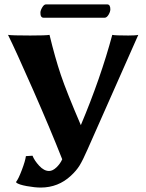

<svg xmlns="http://www.w3.org/2000/svg" viewBox="-20 -805 660 865"><path d="M451.2 -725.1H176.8Q161.6 -725.1 162.1 -748Q162.1 -757.8 170.2 -771.5Q178.2 -785.2 187 -785.2H462.9Q477.1 -785.2 477.1 -763.2Q477.1 -752 469 -738.5Q460.9 -725.1 451.2 -725.1ZM260.3 -87.4Q207.5 -221.7 128.9 -400.4Q50.3 -579.1 16.1 -647.9Q33.2 -645 116.2 -645Q186 -645 203.1 -647.9Q228 -544.9 253.9 -468Q279.8 -391.1 344.2 -241.2Q434.1 -455.1 485.8 -647.9Q498 -645 558.1 -645Q591.3 -645 603 -647.9L374 -130.9Q353 -83 338.6 -59.6Q324.2 -36.1 299.3 -13.2Q242.7 39.6 164.1 40Q136.7 40 100.6 33.4Q64.5 26.9 53.2 17.6L52.7 14.2Q63 1.5 78.4 -39.1Q93.8 -79.6 96.7 -101.6L126.5 -103.5Q134.8 -82 156.5 -58.3Q178.2 -34.7 201.2 -34.7Q217.3 -34.7 234.4 -51Q251.5 -67.4 260.3 -87.4Z"/></svg>

Font: Linux Biolinum O
Style: Bold
Weight: 700
Designer: Philipp H. Poll
Foundry: Philipp H. Poll
Version: Version 1.3.2